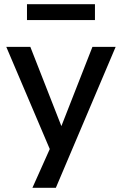

<svg xmlns="http://www.w3.org/2000/svg" viewBox="-20 -718 583 918"><path d="M135 180 233 -39V30L10 -494H125L279 -101H268L422 -494H533L247 180ZM109 -622V-698H434V-622Z"/></svg>

Font: Nunito Sans 9pt SemiBold
Style: Regular
Weight: 600
Version: Version 3.101;gftools[0.9.27]